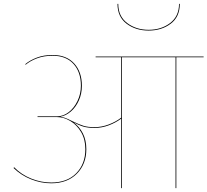

<svg xmlns="http://www.w3.org/2000/svg" viewBox="-20 -972 1072 992"><path d="M1032 -676H891V0H887V-676H610V0H606V-359Q578 -338 542 -324.5Q506 -311 469 -311Q434 -311 410.5 -318Q387 -325 360 -340Q390 -318 408 -283Q426 -248 426 -201Q426 -124 377 -74.5Q328 -25 245 -25Q192 -25 140.5 -45.5Q89 -66 50 -104L53 -108Q90 -70 141 -49.5Q192 -29 245 -29Q327 -29 374 -77Q421 -125 421 -201Q421 -252 399 -289.5Q377 -327 343 -347Q309 -367 276 -367H174V-371H275Q307 -371 335 -392.5Q363 -414 380.5 -450.5Q398 -487 398 -529Q398 -600 359.5 -642Q321 -684 252 -684Q207 -684 171 -670.5Q135 -657 112 -637L111 -641Q135 -661 170.5 -674.5Q206 -688 252 -688Q323 -688 363 -644.5Q403 -601 403 -529Q403 -487 387 -452Q371 -417 345.5 -395.5Q320 -374 292 -369Q312 -366 331 -357Q336 -355 358 -344Q389 -329 411.5 -322Q434 -315 468 -315Q505 -315 542 -329Q579 -343 606 -364V-676H474V-680H1032ZM587 -952H591Q591 -888 637 -853Q683 -818 748 -818Q813 -818 859 -853Q905 -888 905 -952H909Q909 -885 862 -849.5Q815 -814 748 -814Q681 -814 634 -849.5Q587 -885 587 -952Z"/></svg>

Font: FiraGO Four
Style: Regular
Weight: 100
Designer: bBox Type
Foundry: bBox Type GmbH
Version: Version 1.001